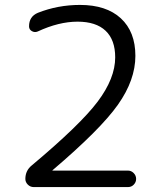

<svg xmlns="http://www.w3.org/2000/svg" viewBox="-20 -760 660 780"><path d="M194 -69Q193 -69 193 -68Q193 -67 194 -67H500Q513 -67 523 -57Q533 -47 533 -33Q533 -20 523.5 -10Q514 0 500 0H117Q103 0 93 -10Q83 -20 83 -33Q83 -67 109 -88Q306 -253 377 -347.5Q448 -442 448 -527Q448 -598 409 -635Q370 -672 295 -672Q219 -672 133 -632Q121 -627 109.5 -633.5Q98 -640 98 -653Q98 -693 134 -708Q215 -740 305 -740Q412 -740 471 -685.5Q530 -631 530 -533Q530 -435 459 -334.5Q388 -234 194 -69Z"/></svg>

Font: Rounded Mplus 1c
Style: Regular
Weight: 400
Version: Version 1.059.20150529